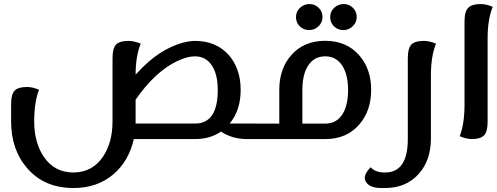

<svg xmlns="http://www.w3.org/2000/svg" viewBox="-20 -691 2471 954"><path d="M949.2 -77.1Q1062 -77.1 1062 -244.1Q1062 -317.9 1035.2 -361.8Q1004.9 -411.1 948.2 -411.1Q909.2 -411.1 857.9 -386.2Q750 -334 653.8 -195.8V-77.1ZM1247.1 -77.1V0H1208Q1133.8 0 1078.1 -37.1Q1023.9 0 949.2 0H645Q620.1 108.9 544.9 173.8Q463.9 243.2 346.2 243.2H344.2Q201.2 243.2 116.2 146Q35.2 54.2 35.2 -87.9V-172.9Q35.2 -223.1 53.2 -241.2Q70.8 -258.8 115.2 -258.8Q141.1 -258.8 173.8 -245.1Q149.9 -183.1 149.9 -87.9Q149.9 16.1 196.8 86.9Q250 166 344.2 166Q439 166 492.2 86.9Q539.1 16.1 539.1 -87.9V-401.9Q539.1 -452.1 557.1 -470.2Q575.2 -487.8 619.1 -487.8Q645 -487.8 679.2 -474.1Q653.8 -413.1 653.8 -319.8Q685.1 -355 717.8 -383.8Q773.9 -432.1 831.1 -458Q891.1 -485.8 948.2 -487.8Q1054.2 -487.8 1117.2 -417Q1175.8 -349.1 1175.8 -244.1Q1175.8 -143.1 1121.1 -77.1Z M1686 -541.5Q1658.7 -541.5 1639.6 -560.1Q1620.6 -578.1 1620.6 -606.4Q1620.6 -633.8 1640.6 -652.3Q1660.6 -670.9 1688 -670.9Q1714.4 -670.9 1733.4 -652.3Q1752.4 -633.8 1752.4 -606.4Q1752.4 -579.1 1732.4 -560.5Q1712.4 -541.5 1686 -541.5ZM1516.1 -541.5Q1488.8 -541.5 1469.7 -560.1Q1450.7 -578.1 1450.7 -606.4Q1450.7 -633.8 1470.7 -652.3Q1490.7 -670.9 1518.1 -670.9Q1544.4 -670.9 1563.5 -652.3Q1582.5 -633.8 1582.5 -606.4Q1582.5 -579.1 1562.5 -560.5Q1542.5 -541.5 1516.1 -541.5ZM1596.2 -76.7Q1653.3 -76.7 1683.1 -126Q1709.5 -169.9 1709.5 -244.1Q1709.5 -317.4 1682.1 -362.3Q1651.9 -411.1 1596.2 -411.1Q1539.1 -411.1 1509.3 -362.3Q1482.4 -318.4 1482.4 -244.1V-76.7ZM1596.2 -488.3Q1701.2 -488.3 1764.2 -417Q1824.2 -349.1 1824.2 -244.6Q1824.2 -140.1 1764.6 -71.8Q1702.1 0 1596.7 0H1235.4V-76.7H1367.7V-244.6Q1367.7 -349.6 1427.2 -417Q1489.7 -488.3 1596.2 -488.3Z M2086.4 -487.8Q2113.3 -487.8 2146.5 -474.1Q2121.1 -412.1 2121.1 -316.9V0Q2120.1 105 2062.5 170.9Q1999.5 243.2 1893.6 243.2H1873.5Q1811.5 243.2 1795.4 207Q1792.5 200.2 1792.5 192.9Q1792.5 169.9 1821.3 140.1Q1846.2 166 1889.2 166H1893.6Q2006.3 166 2006.3 0V-401.9Q2006.3 -452.1 2024.4 -470.2Q2042.5 -487.8 2086.4 -487.8Z M2368.2 -670.9Q2395 -670.9 2428.2 -657.2Q2402.8 -595.2 2402.8 -500V-85.9Q2402.8 -36.1 2384.8 -18.1Q2367.2 0 2324.2 0Q2296.9 0 2264.2 -14.2Q2288.1 -76.2 2288.1 -170.9V-585Q2288.1 -634.8 2307.1 -652.8Q2325.2 -670.9 2368.2 -670.9Z"/></svg>

Font: Sukar
Style: Bold
Weight: 700
Designer: Dario Muhafara - Ghiath Alsory
Foundry: Dario Muhafara - Ghiath Alsory
Version: Version 1.00 March 27, 2016, initial release